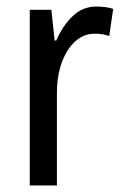

<svg xmlns="http://www.w3.org/2000/svg" viewBox="-20 -567 377 587"><path d="M275 -547Q287 -547 300 -545.5Q313 -544 326 -540L314 -457Q294 -464 269 -464Q236 -464 210 -440.5Q184 -417 169 -376Q154 -335 154 -282V0H71V-537H137L147 -443H152Q172 -489 202.5 -518Q233 -547 275 -547Z"/></svg>

Font: Noto Sans Lao Condensed
Style: Regular
Weight: 400
Width: 3
Designer: Monotype Design Team
Foundry: Monotype Imaging Inc.
Version: Version 2.003; ttfautohint (v1.8.4.7-5d5b)